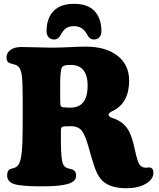

<svg xmlns="http://www.w3.org/2000/svg" viewBox="-20 -954 827 999"><path d="M507.8 -791Q507.8 -771.5 497.1 -760Q486.3 -748.5 469.2 -748.5Q456.1 -748.5 448 -755.1Q439.9 -761.7 432.1 -775.9Q410.2 -817.9 365.2 -817.9Q339.4 -817.9 324.2 -807.4Q309.1 -796.9 297.9 -775.9Q290.5 -762.7 282.5 -755.6Q274.4 -748.5 261.2 -748.5Q244.1 -748.5 233.2 -760.3Q222.2 -772 222.2 -791Q222.2 -857.9 258.1 -896Q293.9 -934.1 365.2 -934.1Q436.5 -934.1 472.2 -896Q507.8 -857.9 507.8 -791ZM296.9 -276.4V-219.2Q296.9 -117.7 310.1 -96.2Q315.9 -86.4 324 -82.3Q332 -78.1 343.3 -75.7Q354.5 -73.2 359.4 -70.8Q367.7 -65.9 371.8 -59.6Q376 -53.2 376 -40Q376 -7.8 328.1 4.4Q286.1 15.6 198.2 15.6Q91.8 15.6 54.7 3.9Q17.1 -7.3 17.1 -41.5Q17.1 -67.4 33.7 -74.7Q37.1 -76.2 45.4 -77.9Q53.7 -79.6 61.3 -83.5Q68.8 -87.4 74.7 -95.2Q87.4 -110.8 92.8 -158.7Q98.1 -206.5 98.1 -303.2V-446.3Q98.1 -527.3 93.3 -562.3Q88.4 -597.2 73.7 -609.4Q65.9 -616.2 48.8 -620.4Q31.7 -624.5 28.3 -626.5Q13.7 -632.3 13.7 -655.8Q13.7 -678.7 34.2 -694.1Q54.7 -709.5 91.8 -709.5Q113.8 -709.5 167.2 -707.8Q220.7 -706.1 246.6 -706.1Q289.6 -706.1 342 -708.7Q394.5 -711.4 428.2 -711.4Q528.8 -711.4 590.3 -664.6Q651.9 -617.7 651.9 -534.7Q651.9 -417 564.5 -375.5Q544.9 -366.7 544.9 -357.4Q544.9 -347.7 562.5 -340.8Q629.9 -320.3 655.8 -261.7Q669.9 -229.5 679.4 -184.8Q689 -140.1 697.5 -115.2Q706.1 -90.3 723.6 -84Q733.9 -80.1 745.6 -81.8Q757.3 -83.5 761.7 -82.5Q771 -79.1 774.7 -73Q778.3 -66.9 778.3 -55.2Q778.3 -21 738.5 2.2Q698.7 25.4 638.2 25.4Q542.5 25.4 502.9 -24.4Q483.9 -48.3 470 -90.8Q456.1 -133.3 442.9 -181.6Q429.7 -230 416 -256.8Q409.2 -271 400.1 -279.8Q391.1 -288.6 381.1 -292Q371.1 -295.4 364.5 -296.4Q357.9 -297.4 348.1 -297.4Q314 -297.4 305.2 -294.4Q296.9 -292 296.9 -276.4ZM346.7 -394Q436 -394 436 -508.8Q436 -560.5 414.3 -588.4Q392.6 -616.2 348.1 -616.2Q324.2 -616.2 313.7 -612.3Q303.2 -608.4 299.8 -597.7Q293 -574.2 293 -510.7V-473.1Q293 -427.2 294.4 -408.2Q295.4 -398.4 306.4 -396.2Q317.4 -394 346.7 -394Z"/></svg>

Font: Cooper* ExtraBold
Style: Regular
Weight: 800
Designer: Owen Earl
Foundry: indestructible type*
Version: Version 0.001